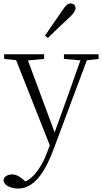

<svg xmlns="http://www.w3.org/2000/svg" viewBox="-32 -823 592 1114"><path d="M73 271Q42 271 16.5 258.5Q-9 246 -12 223Q-9 206 5.5 197.5Q20 189 39 189Q56 189 72.5 197.5Q89 206 105 221L133 246L103 259L83 242Q133 231 173.5 183Q214 135 241 62L269 -11L272 -19L362 -268L447 -508H485L277 48Q248 125 216 174.5Q184 224 148.5 247.5Q113 271 73 271ZM266 43 48 -508H117L289 -44L295 -30ZM-8 -481V-508H224V-481L114 -471H90ZM339 -481V-508H540V-481L459 -472H445ZM229 -616Q255 -655 281.5 -692.5Q308 -730 331 -764Q345 -786 355.5 -794.5Q366 -803 378 -803Q389 -803 397.5 -796Q406 -789 406 -775Q406 -765 398.5 -753Q391 -741 371 -722Q342 -696 310.5 -665.5Q279 -635 246 -603Z"/></svg>

Font: Noto Serif HK ExtraLight
Style: Regular
Weight: 200
Designer: Ryoko NISHIZUKA 西塚涼子 (kana & ideographs); Frank Grießhammer (Latin, Greek & Cyrillic); Wenlong ZHANG 张文龙 (bopomofo); San
Foundry: Adobe
Version: Version 2.002-H1;hotconv 1.1.0;makeotfexe 2.6.0